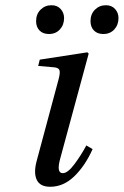

<svg xmlns="http://www.w3.org/2000/svg" viewBox="-20 -702 473 734"><path d="M120 -86 204 -399Q211 -425 207 -434.5Q203 -444 183 -445L126 -450L132 -474L314 -502L319 -497L210 -95Q195 -40 220 -40Q239 -40 265 -75Q291 -110 310 -146L334 -132Q306 -69 264.5 -28.5Q223 12 172 12Q133 12 120.5 -14.5Q108 -41 120 -86ZM326 -621Q326 -648 343 -665Q360 -682 385 -682Q407 -682 420 -667.5Q433 -653 433 -633Q433 -607 417 -589.5Q401 -572 375 -572Q352 -572 339 -585.5Q326 -599 326 -621ZM118 -621Q118 -648 135 -665Q152 -682 177 -682Q199 -682 212 -667.5Q225 -653 225 -633Q225 -607 209 -589.5Q193 -572 167 -572Q144 -572 131 -585.5Q118 -599 118 -621Z"/></svg>

Font: Lingua Franca
Style: Italic
Weight: 400
Italic angle: -13°
Version: Version 1.19